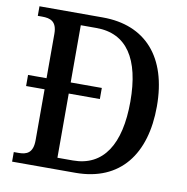

<svg xmlns="http://www.w3.org/2000/svg" viewBox="-80 -791 846 869"><g transform="rotate(10 343.0 -357.0)"><path d="M32 0H323C529 0 634 -141 634 -360C634 -587 519 -714 323 -714H32V-670H52C90 -670 120 -660 120 -603V-399H35V-348H120V-114C120 -55 91 -44 54 -44H32ZM302 -53H231V-348H374V-399H231V-662H303C442 -662 512 -557 512 -360C512 -164 442 -53 302 -53Z"/></g></svg>

Font: Noto Serif Armenian SemiCondensed Medium
Style: Regular
Weight: 500
Width: 4
Designer: Monotype Design Team
Foundry: Monotype Imaging Inc.
Version: Version 2.008